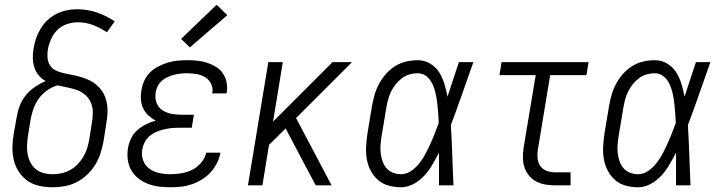

<svg xmlns="http://www.w3.org/2000/svg" viewBox="-20 -782 3040 810"><path d="M202 8Q173 8 145.5 2Q118 -4 96.5 -19Q75 -34 60 -56.5Q45 -79 38.5 -105.5Q32 -132 32.5 -160.5Q33 -189 38 -218L50 -286Q54 -311 63 -335Q72 -359 88.5 -379.5Q105 -400 127 -415Q149 -430 173 -440Q156 -449 143.5 -464Q131 -479 125 -497.5Q119 -516 118.5 -537Q118 -558 122 -579Q125 -600 132.5 -621Q140 -642 152 -662Q164 -682 181.5 -698Q199 -714 219.5 -724Q240 -734 261.5 -738.5Q283 -743 305 -743Q349 -743 389.5 -729Q430 -715 464 -692L431 -646Q404 -664 373.5 -676Q343 -688 308 -688Q286 -688 263 -680.5Q240 -673 223 -656.5Q206 -640 196 -618Q186 -596 182 -574Q179 -556 180.5 -538.5Q182 -521 190.5 -507Q199 -493 214 -485.5Q229 -478 245.5 -474Q262 -470 279 -467Q296 -464 312.5 -459.5Q329 -455 344.5 -449Q360 -443 373.5 -434Q387 -425 398.5 -413Q410 -401 417.5 -386.5Q425 -372 429 -355.5Q433 -339 433.5 -321.5Q434 -304 432 -286.5Q430 -269 427 -251L416 -182Q411 -157 403 -132.5Q395 -108 380.5 -85Q366 -62 346 -43.5Q326 -25 302 -13Q278 -1 252.5 3.5Q227 8 202 8ZM202 -47Q220 -47 239 -51Q258 -55 275.5 -64.5Q293 -74 307 -88.5Q321 -103 331 -119.5Q341 -136 347 -154.5Q353 -173 356 -191L367 -260Q371 -283 371.5 -305Q372 -327 364.5 -346.5Q357 -366 341.5 -380Q326 -394 306 -401.5Q286 -409 264.5 -413Q243 -417 222 -422Q199 -415 178.5 -400.5Q158 -386 143.5 -366Q129 -346 121 -323Q113 -300 109 -277L98 -209Q95 -189 94 -169.5Q93 -150 96.5 -131.5Q100 -113 108.5 -96.5Q117 -80 131 -68.5Q145 -57 163.5 -52Q182 -47 202 -47Z M699 8Q675 8 650.5 5Q626 2 604 -6.5Q582 -15 563.5 -29.5Q545 -44 533.5 -64.5Q522 -85 519 -109Q516 -133 520 -158Q524 -179 533.5 -199Q543 -219 560 -233.5Q577 -248 597 -258Q617 -268 637 -273Q620 -282 606 -295Q592 -308 584 -325Q576 -342 574.5 -362Q573 -382 577 -402Q580 -422 589 -442Q598 -462 613.5 -477Q629 -492 648.5 -502Q668 -512 688 -518Q708 -524 728.5 -526Q749 -528 769 -528Q791 -528 812 -526Q833 -524 853 -517.5Q873 -511 890.5 -500.5Q908 -490 919.5 -473.5Q931 -457 935.5 -436.5Q940 -416 937 -394Q936 -393 936 -391Q936 -389 935 -388H875Q875 -389 875 -390Q875 -391 876 -391Q879 -412 870 -429.5Q861 -447 845 -456.5Q829 -466 809 -469.5Q789 -473 769 -473Q755 -473 741.5 -471.5Q728 -470 714.5 -466.5Q701 -463 687.5 -457Q674 -451 663 -441.5Q652 -432 645.5 -419Q639 -406 637 -393Q633 -371 639.5 -351Q646 -331 662.5 -319Q679 -307 700 -302.5Q721 -298 743 -298H798L789 -243H734Q718 -243 702.5 -241.5Q687 -240 671 -236Q655 -232 639.5 -225.5Q624 -219 611 -208Q598 -197 590.5 -182Q583 -167 580 -151Q576 -127 584 -105Q592 -83 610.5 -70Q629 -57 652 -52Q675 -47 699 -47Q722 -47 745.5 -51Q769 -55 790.5 -65.5Q812 -76 828.5 -95.5Q845 -115 850 -138H910Q906 -116 895.5 -94.5Q885 -73 869 -55.5Q853 -38 832 -25Q811 -12 789 -4.5Q767 3 744.5 5.5Q722 8 699 8ZM781 -582 744 -618 894 -762 939 -718Z M1026 0 1112 -520H1173L1132 -269L1383 -520H1465L1229 -284L1379 0H1312L1241 -134L1185 -240L1115 -171L1087 0Z M1672 8Q1645 8 1619.5 1Q1594 -6 1575 -22.5Q1556 -39 1544 -62Q1532 -85 1527.5 -110.5Q1523 -136 1524.5 -163Q1526 -190 1530 -218L1550 -338Q1554 -361 1561 -384.5Q1568 -408 1580 -430Q1592 -452 1609.5 -471.5Q1627 -491 1648.5 -504Q1670 -517 1694.5 -522.5Q1719 -528 1742 -528Q1771 -528 1795 -513.5Q1819 -499 1833 -476.5Q1847 -454 1855 -427.5Q1863 -401 1868 -374Q1880 -411 1892 -447.5Q1904 -484 1916 -520H1977Q1953 -453 1930 -386.5Q1907 -320 1882 -254Q1886 -191 1888 -127Q1890 -63 1893 0H1832Q1832 -34 1832 -68.5Q1832 -103 1832 -138Q1819 -113 1804.5 -88Q1790 -63 1770.5 -41.5Q1751 -20 1725 -6Q1699 8 1672 8ZM1672 -47Q1695 -47 1715.5 -61.5Q1736 -76 1750.5 -95Q1765 -114 1776 -135Q1787 -156 1796.5 -177Q1806 -198 1814.5 -220Q1823 -242 1831 -263Q1830 -285 1828.5 -306Q1827 -327 1824.5 -348Q1822 -369 1817.5 -389Q1813 -409 1804.5 -427.5Q1796 -446 1780 -459.5Q1764 -473 1742 -473Q1725 -473 1707.5 -468Q1690 -463 1675.5 -452Q1661 -441 1649.5 -426.5Q1638 -412 1630 -396Q1622 -380 1617.5 -363Q1613 -346 1610 -329L1590 -209Q1587 -190 1585.5 -172Q1584 -154 1586 -136.5Q1588 -119 1593.5 -102.5Q1599 -86 1610 -73Q1621 -60 1637.5 -53.5Q1654 -47 1672 -47Z M2322 0Q2301 0 2280.5 -3.5Q2260 -7 2242 -16.5Q2224 -26 2211.5 -41.5Q2199 -57 2192.5 -76Q2186 -95 2186 -116.5Q2186 -138 2189 -159L2240 -465H2087L2096 -520H2463L2454 -465H2301L2249 -150Q2246 -132 2248 -113.5Q2250 -95 2260 -81Q2270 -67 2287 -61Q2304 -55 2322 -55H2387V0Z M2672 8Q2645 8 2619.5 1Q2594 -6 2575 -22.5Q2556 -39 2544 -62Q2532 -85 2527.5 -110.5Q2523 -136 2524.5 -163Q2526 -190 2530 -218L2550 -338Q2554 -361 2561 -384.5Q2568 -408 2580 -430Q2592 -452 2609.5 -471.5Q2627 -491 2648.5 -504Q2670 -517 2694.5 -522.5Q2719 -528 2742 -528Q2771 -528 2795 -513.5Q2819 -499 2833 -476.5Q2847 -454 2855 -427.5Q2863 -401 2868 -374Q2880 -411 2892 -447.5Q2904 -484 2916 -520H2977Q2953 -453 2930 -386.5Q2907 -320 2882 -254Q2886 -191 2888 -127Q2890 -63 2893 0H2832Q2832 -34 2832 -68.5Q2832 -103 2832 -138Q2819 -113 2804.5 -88Q2790 -63 2770.5 -41.5Q2751 -20 2725 -6Q2699 8 2672 8ZM2672 -47Q2695 -47 2715.5 -61.5Q2736 -76 2750.5 -95Q2765 -114 2776 -135Q2787 -156 2796.5 -177Q2806 -198 2814.5 -220Q2823 -242 2831 -263Q2830 -285 2828.5 -306Q2827 -327 2824.5 -348Q2822 -369 2817.5 -389Q2813 -409 2804.5 -427.5Q2796 -446 2780 -459.5Q2764 -473 2742 -473Q2725 -473 2707.5 -468Q2690 -463 2675.5 -452Q2661 -441 2649.5 -426.5Q2638 -412 2630 -396Q2622 -380 2617.5 -363Q2613 -346 2610 -329L2590 -209Q2587 -190 2585.5 -172Q2584 -154 2586 -136.5Q2588 -119 2593.5 -102.5Q2599 -86 2610 -73Q2621 -60 2637.5 -53.5Q2654 -47 2672 -47Z"/></svg>

Font: Iosevka SS04 Light Oblique
Style: Regular
Weight: 300
Italic angle: -9°
Monospace: yes
Designer: Belleve Invis
Foundry: Belleve Invis
Version: Version 19.0.0; ttfautohint (v1.8.4)